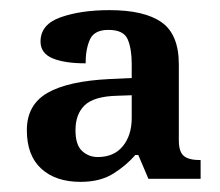

<svg xmlns="http://www.w3.org/2000/svg" viewBox="-20 -739 435 379"><path d="M139 -380Q90 -380 61.5 -406Q33 -432 33 -482Q33 -532 73.5 -555.5Q114 -579 197 -583L240 -585V-613Q240 -643 232 -661.5Q224 -680 194 -680Q166 -680 157.5 -661Q149 -642 149 -614Q107 -614 83.5 -624Q60 -634 60 -657Q60 -691 100 -705Q140 -719 196 -719Q265 -719 299 -695Q333 -671 333 -612V-462Q333 -440 342.5 -431.5Q352 -423 376 -423V-386H273L253 -433H247Q230 -413 204 -396.5Q178 -380 139 -380ZM173 -429Q205 -429 222.5 -450.5Q240 -472 240 -506V-551L212 -550Q166 -549 147.5 -531.5Q129 -514 129 -482Q129 -453 142 -441Q155 -429 173 -429Z"/></svg>

Font: Noto Naskh Arabic Medium
Style: Regular
Weight: 500
Designer: Monotype Design Team, David Williams, Mohamad Dakak and Nizar Qandah
Foundry: Monotype Imaging Inc.
Version: Version 2.016